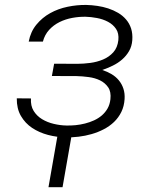

<svg xmlns="http://www.w3.org/2000/svg" viewBox="-20 -558 627 793"><path d="M298.8 -294.4Q324.2 -294.4 352.5 -298.1Q380.9 -301.8 405.8 -312.3Q430.7 -322.8 448 -342Q465.3 -361.3 468.8 -392.1Q471.7 -420.4 459.2 -438.7Q446.8 -457 426 -468Q405.3 -479 380.4 -483.6Q355.5 -488.3 333.5 -488.8Q306.6 -489.3 278.6 -484.1Q250.5 -479 225.8 -466.8Q201.2 -454.6 182.9 -434.6Q164.6 -414.6 157.2 -386.2H98.6Q106.4 -427.2 130.4 -456.3Q154.3 -485.4 187.3 -503.7Q220.2 -522 259 -530Q297.9 -538.1 335.9 -537.6Q358.4 -537.1 381.8 -533.7Q405.3 -530.3 427 -523.2Q448.7 -516.1 467.8 -504.9Q486.8 -493.7 500.7 -477.5Q514.6 -461.4 521.5 -440.2Q528.3 -418.9 526.4 -392.1Q524.4 -366.2 512.9 -346.7Q501.5 -327.1 484.4 -312.3Q467.3 -297.4 445.8 -286.9Q424.3 -276.4 402.3 -269Q423.3 -262.2 440.9 -251.7Q458.5 -241.2 470.9 -226.1Q483.4 -210.9 489.7 -191.7Q496.1 -172.4 494.6 -148.9Q492.7 -119.1 481.2 -95.7Q469.7 -72.3 451.2 -54.4Q432.6 -36.6 408.7 -24.2Q384.8 -11.7 358.4 -4.2Q332 3.4 304.9 6.6Q277.8 9.8 252.4 9.3Q214.8 8.8 178.5 -0.7Q142.1 -10.3 113 -29.5Q84 -48.8 66.4 -79.1Q48.8 -109.4 49.3 -151.9L107.9 -151.4Q106 -121.1 118.9 -100.1Q131.8 -79.1 153.6 -65.9Q175.3 -52.7 202.1 -46.4Q229 -40 254.4 -39.6Q272 -39.1 292 -41Q312 -43 331.3 -47.9Q350.6 -52.7 368.7 -61Q386.7 -69.3 400.9 -81.5Q415 -93.8 424.3 -110.1Q433.6 -126.5 436 -147.9Q439.5 -178.7 426.8 -197.3Q414.1 -215.8 393.1 -226.1Q372.1 -236.3 345.9 -239.7Q319.8 -243.2 296.4 -243.7L194.3 -244.1L203.6 -294.9ZM238.3 215.3H180.2L220.2 -13.2H278.3Z"/></svg>

Font: Roboto Mono Light
Style: Italic
Weight: 300
Designer: Google
Version: Version 2.000985; 2015; ttfautohint (v1.3)